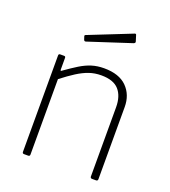

<svg xmlns="http://www.w3.org/2000/svg" viewBox="-138 -857 851 959"><g transform="rotate(20 288.0 -378.0)"><path d="M100 0Q91 0 91 -9V-521Q91 -530 99 -530H120Q128 -530 128 -522V-460Q128 -455 130 -454Q132 -453 136 -457Q174 -484 204 -502.5Q234 -521 264 -530.5Q294 -540 330 -540Q410 -540 451 -499Q492 -458 492 -393V-10Q492 0 483 0H461Q457 0 454.5 -2.5Q452 -5 452 -9V-377Q452 -436 423 -469Q394 -502 329 -502Q294 -502 264 -491.5Q234 -481 202.5 -461Q171 -441 131 -410V-9Q131 0 122 0H100ZM422 -752 432 -720Q435 -712 425 -708L198 -634Q194 -633 191.5 -634Q189 -635 187 -639L182 -654Q179 -662 185 -664L414 -755Q420 -757 422 -752Z"/></g></svg>

Font: Libre Franklin Thin
Style: Regular
Weight: 100
Designer: Pablo Impallari, Rodrigo Fuenzalida, Nhung Nguyen
Foundry: Impallari Type
Version: Version 3.000